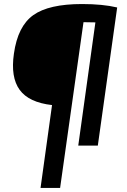

<svg xmlns="http://www.w3.org/2000/svg" viewBox="-20 -722 631 952"><path d="M465 0H368L453 -611Q431 -612 394 -612L278 210H181L238 -201Q123 -214 77.5 -276.5Q32 -339 49 -456Q68 -592 145 -647Q222 -702 387 -702Q489 -702 561 -685Z"/></svg>

Font: Exo 2.0
Style: Bold Italic
Weight: 700
Italic angle: -8°
Designer: Natanael Gama
Version: Version 1.001;PS 001.001;hotconv 1.0.70;makeotf.lib2.5.58329